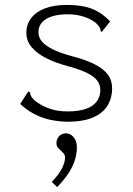

<svg xmlns="http://www.w3.org/2000/svg" viewBox="-20 -484 540 779"><path d="M252 10Q215 9 181.5 1.5Q148 -6 118 -22Q88 -38 62 -62L90 -106L96 -113L102 -109Q102 -103 105 -96Q108 -89 120 -77Q144 -57 177.5 -44.5Q211 -32 254 -32Q299 -32 328 -42Q357 -52 372 -71.5Q387 -91 387 -119Q387 -136 379 -150Q371 -164 354.5 -175.5Q338 -187 313 -197Q288 -207 254 -216Q205 -229 167.5 -248Q130 -267 108.5 -292.5Q87 -318 87 -351Q87 -385 106.5 -410.5Q126 -436 162.5 -450Q199 -464 252 -464Q284 -464 309 -460Q334 -456 355 -447.5Q376 -439 393.5 -426.5Q411 -414 427 -397L399 -362L393 -354L388 -359Q388 -366 384.5 -372.5Q381 -379 369 -391Q347 -408 318 -417Q289 -426 255 -426Q199 -426 167.5 -407Q136 -388 136 -353Q136 -332 150.5 -315Q165 -298 196 -283Q227 -268 276 -255Q329 -241 364.5 -223Q400 -205 417.5 -181.5Q435 -158 435 -125Q435 -87 416.5 -56Q398 -25 357.5 -7.5Q317 10 252 10ZM212 275 190 254Q219 224 231.5 199Q244 174 244 155Q244 144 235.5 135.5Q227 127 218 118.5Q209 110 209 97Q209 80 220 68.5Q231 57 248 57Q266 57 279 73Q292 89 292 114Q292 136 285 161.5Q278 187 260 215.5Q242 244 212 275Z"/></svg>

Font: Inconsolata Light
Style: Regular
Weight: 300
Designer: Raph Levien, Cyreal, Brenton Simpson
Foundry: Raph Levien, Cyreal, Google
Version: Version 3.001